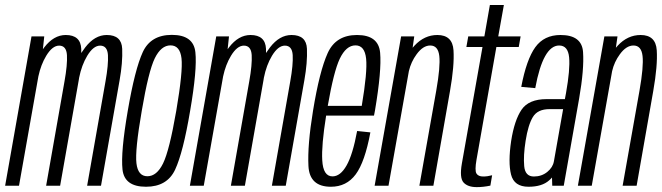

<svg xmlns="http://www.w3.org/2000/svg" viewBox="-48 -743 2649 768"><path d="M-27.5 0 78 -597.5H129L123.5 -546Q126 -550 129 -553.5Q167 -603 215 -603Q274.5 -603 277 -547.5Q277 -539.5 277 -531Q284.5 -542.5 293 -553.5Q331 -603 379 -603Q438.5 -603 440.8 -547.8Q443 -492.5 430.5 -422.5L356 0H300.5L374 -417.5Q386 -484.5 383.8 -522.5Q381.5 -560.5 352.5 -560.5Q325.5 -560.5 301 -520Q278.5 -482.5 268.5 -432Q267.5 -427.5 267 -422.5L192.5 0H136.5L210 -417.5Q222 -484.5 219.8 -522.5Q217.5 -560.5 188.5 -560.5Q161.5 -560.5 137 -520Q115.5 -484.5 105.5 -437.5L28 0Z M536 4Q449.5 4 442 -65Q434.5 -134 463 -299.5Q491.5 -466 523.2 -534.8Q555 -603.5 639.5 -603.5Q726 -603.5 733.5 -534.2Q741 -465 712.5 -299.5Q684.5 -133 652.5 -64.5Q620.5 4 536 4ZM541.5 -38Q579 -38 604.2 -89.2Q629.5 -140.5 657 -299.5Q684 -458 678 -509.8Q672 -561.5 634 -561.5Q596.5 -561.5 571.2 -510Q546 -458.5 519 -299.5Q491.5 -141 497.8 -89.5Q504 -38 541.5 -38Z M711.5 0 817 -597.5H868L862.5 -546Q865 -550 868 -553.5Q906 -603 954 -603Q1013.5 -603 1016 -547.5Q1016 -539.5 1016 -531Q1023.5 -542.5 1032 -553.5Q1070 -603 1118 -603Q1177.5 -603 1179.8 -547.8Q1182 -492.5 1169.5 -422.5L1095 0H1039.5L1113 -417.5Q1125 -484.5 1122.8 -522.5Q1120.5 -560.5 1091.5 -560.5Q1064.5 -560.5 1040 -520Q1017.5 -482.5 1007.5 -432Q1006.5 -427.5 1006 -422.5L931.5 0H875.5L949 -417.5Q961 -484.5 958.8 -522.5Q956.5 -560.5 927.5 -560.5Q900.5 -560.5 876 -520Q854.5 -484.5 844.5 -437.5L767 0Z M1275.5 4Q1190 4 1185.8 -79Q1181.5 -162 1204 -299.5Q1230 -458.5 1262.8 -530.8Q1295.5 -603 1380 -603Q1466 -603 1472.5 -532.2Q1479 -461.5 1452 -301.5Q1450 -289.5 1448 -280.5H1256.5Q1237.5 -161.5 1241 -102Q1244.5 -37.5 1282 -37.5Q1313.5 -37.5 1338.2 -81Q1363 -124.5 1380.5 -219L1433.5 -213.5Q1411.5 -95 1374.8 -45.5Q1338 4 1275.5 4ZM1263 -319.5H1399Q1422 -456 1416.5 -508Q1411 -561.5 1374 -561.5Q1336.5 -561.5 1311 -508Q1287 -457.5 1263 -319.5Z M1450.5 0 1556.5 -597.5H1609L1602.5 -552Q1606.5 -556.5 1610 -560.5Q1649.5 -603 1701.5 -603Q1762 -603 1766 -542Q1770 -481 1752 -379L1685.5 0H1629.5L1697 -380.5Q1714 -477 1709.2 -519Q1704.5 -561 1673 -561Q1644 -561 1618.5 -526Q1596 -495.5 1587.5 -458.5L1506 0Z M1859 5.5Q1823 5.5 1806.2 -13Q1789.5 -31.5 1799.5 -89L1882 -555H1817.5L1825 -597.5H1889.5L1911.5 -723H1967.5L1945 -597.5H2034.5L2027 -555H1937.5L1858 -104Q1850.5 -61 1857.8 -49Q1865 -37 1885 -37Q1902 -37 1920.5 -42L1913.5 -0.5Q1885 5.5 1859 5.5Z M2161 0 2160 -33Q2155 -27 2148.5 -21.5Q2120 4 2066 4Q2008.5 4 1996.2 -44.8Q1984 -93.5 1996.5 -178.5Q2009.5 -262 2038.2 -304.2Q2067 -346.5 2138.5 -346.5H2211.5L2216 -370.5Q2233 -466 2228.5 -513.5Q2224 -561 2188.5 -561Q2124.5 -561 2093 -390.5L2037 -395.5Q2058 -505.5 2093.2 -554.2Q2128.5 -603 2194 -603Q2279.5 -603 2284.2 -534.8Q2289 -466.5 2268.5 -348.5L2207 0ZM2167.5 -97 2204.5 -306.5H2150Q2102.5 -306.5 2083.5 -275Q2064.5 -243.5 2054.5 -180Q2045 -120 2048.8 -78.5Q2052.5 -37 2087.5 -37Q2118.5 -37 2141 -55.2Q2163.5 -73.5 2167.5 -97.5Z M2263.5 0 2369.5 -597.5H2422L2415.5 -552Q2419.5 -556.5 2423 -560.5Q2462.5 -603 2514.5 -603Q2575 -603 2579 -542Q2583 -481 2565 -379L2498.5 0H2442.5L2510 -380.5Q2527 -477 2522.2 -519Q2517.5 -561 2486 -561Q2457 -561 2431.5 -526Q2409 -495.5 2400.5 -458.5L2319 0Z"/></svg>

Font: Anybody Condensed Light
Style: Italic
Weight: 300
Width: 3
Italic angle: -10°
Designer: Tyler Finck
Foundry: Etcetera Type Company
Version: Version 1.010; ttfautohint (v1.8.3) -l 8 -r 50 -G 200 -x 14 